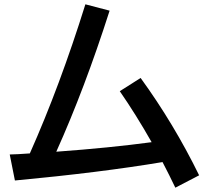

<svg xmlns="http://www.w3.org/2000/svg" viewBox="-20 -829 960 886"><path d="M24.9 -116.2Q58.6 -116.7 117.7 -121.1Q256.8 -433.6 374 -809.1L485.8 -779.8Q370.6 -419.4 239.7 -128.9Q487.8 -147 679.7 -172.9Q607.4 -300.3 532.7 -408.2L628.9 -469.2Q782.7 -257.3 898.9 -20L789.1 37.1Q762.2 -19.5 730 -81.1Q444.8 -33.2 48.8 3.9Z"/></svg>

Font: FORM UDPGothic
Style: Bold
Weight: 700
Foundry: Pronama LLC
Version: Version 1.051